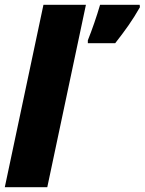

<svg xmlns="http://www.w3.org/2000/svg" viewBox="-21 -780 603 800"><path d="M-1 0H176L337 -760H160ZM345 -600H459C499 -651 531 -695 562 -750L561 -760H396C382 -712 363 -657 345 -612Z"/></svg>

Font: Noto Sans UI SemiCondensed Black
Style: Italic
Weight: 900
Width: 4
Italic angle: -372°
Designer: Monotype Design Team
Foundry: Monotype Imaging Inc.
Version: Version 1.901